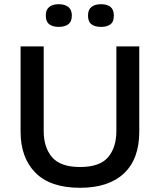

<svg xmlns="http://www.w3.org/2000/svg" viewBox="-20 -881 761 914"><path d="M361 13Q220 13 149 -58.5Q78 -130 78 -254V-660H188V-258Q188 -179 228 -132.5Q268 -86 361 -86Q455 -86 494.5 -132.5Q534 -179 534 -258V-660H643V-254Q643 -124 570 -55.5Q497 13 361 13ZM461 -753Q431 -753 415 -765.5Q399 -778 399 -807Q399 -835 415.5 -848Q432 -861 461 -861Q490 -861 506 -848Q522 -835 522 -807Q522 -777 505.5 -765Q489 -753 461 -753ZM260 -753Q231 -753 214.5 -765.5Q198 -778 198 -807Q198 -835 214.5 -848Q231 -861 260 -861Q288 -861 305 -848Q322 -835 322 -807Q322 -778 305 -765.5Q288 -753 260 -753Z"/></svg>

Font: Bricolage Grotesque 10pt Medium
Style: Regular
Weight: 500
Designer: Mathieu Triay
Foundry: Atelier Triay
Version: Version 1.000; ttfautohint (v1.8.4.7-5d5b);gftools[0.9.32]